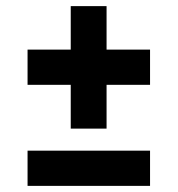

<svg xmlns="http://www.w3.org/2000/svg" viewBox="-20 -607 580 627"><path d="M211 -187V-330H70V-445H211V-587H328V-445H470V-330H328V-187ZM70 0V-115H470V0Z"/></svg>

Font: Saira
Style: Bold
Weight: 700
Designer: Hector Gatti with collaboration of the Omnibus-Type team
Foundry: Omnibus-Type
Version: Version 1.100; ttfautohint (v1.8.3)